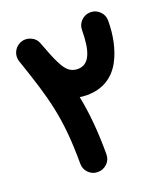

<svg xmlns="http://www.w3.org/2000/svg" viewBox="-132 -741 779 897"><g transform="rotate(-20 257.5 -292.5)"><path d="M200.2 64.5C218.3 64.5 233.4 58.1 246.6 45.9C259.3 33.2 265.6 18.1 265.6 0C265.6 -115.2 256.8 -207 239.7 -293.5C251 -291.5 262.7 -290.5 275.4 -290.5C356.9 -290.5 410.6 -329.1 442.4 -386.7C474.1 -444.3 486.8 -516.1 486.8 -584C486.8 -602.1 480.5 -617.2 467.8 -629.9C455.1 -642.6 439.9 -648.9 421.9 -648.9C403.8 -648.9 388.7 -642.6 376 -629.9C363.3 -617.2 356.9 -602.1 356.9 -584C356.4 -480 335.4 -419.9 276.9 -419.9C260.7 -419.9 246.6 -424.3 234.4 -433.6C210.4 -451.2 188.5 -497.6 153.8 -591.8C147.9 -608.4 136.7 -620.6 119.6 -627.9C102.5 -635.3 85.9 -635.7 69.8 -629.4C66.4 -627.9 62.5 -626.5 59.1 -624C33.7 -608.9 21 -576.7 31.2 -547.4C102.1 -339.8 135.7 -231 135.7 0C135.7 18.1 142.1 33.2 154.8 45.9C167 58.1 182.1 64.5 200.2 64.5Z"/></g></svg>

Font: Mikhak
Style: Bold
Weight: 700
Designer: Amin Abedi
Version: Version 3.2